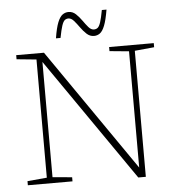

<svg xmlns="http://www.w3.org/2000/svg" viewBox="-60 -960 944 1026"><g transform="rotate(-5 412.0 -447.0)"><path d="M153 -31.5V-665.5L47 -676V-698H196L658 -30L649.5 -3.5V-666L545.5 -676V-698H785V-676L680.5 -666V10H640L172.5 -665.5L183.5 -669.5V-31.5L288 -22V0H48.5V-22ZM549 -898.5Q539.5 -842 528 -813.2Q516.5 -784.5 502.2 -774.2Q488 -764 470.5 -764Q448.5 -764 431.2 -780Q414 -796 399.5 -816.5Q385 -837 371 -853Q357 -869 342 -869Q330 -869 321.8 -862Q313.5 -855 306.5 -833.8Q299.5 -812.5 291 -769H266.5Q275.5 -825.5 287.2 -854.2Q299 -883 313.5 -893.2Q328 -903.5 345.5 -903.5Q367.5 -903.5 384.5 -887.5Q401.5 -871.5 416 -850.8Q430.5 -830 444.2 -814.2Q458 -798.5 473 -798.5Q485 -798.5 493.5 -805.5Q502 -812.5 509 -834Q516 -855.5 524 -898.5Z"/></g></svg>

Font: Newsreader 9pt ExtraLight
Style: Regular
Weight: 250
Designer: Hugues Gentile
Foundry: Production Type
Version: Version 1.003